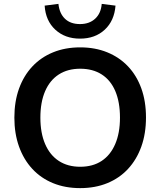

<svg xmlns="http://www.w3.org/2000/svg" viewBox="-20 -959 825 989"><path d="M393 10Q316 10 253.5 -15.5Q191 -41 146.5 -89Q102 -137 78 -204Q54 -271 54 -353Q54 -436 78 -502.5Q102 -569 146.5 -616.5Q191 -664 253.5 -689.5Q316 -715 393 -715Q470 -715 532.5 -689.5Q595 -664 639.5 -617Q684 -570 708 -503.5Q732 -437 732 -354Q732 -271 708 -204Q684 -137 639.5 -89Q595 -41 532.5 -15.5Q470 10 393 10ZM393 -100Q458 -100 503.5 -130Q549 -160 573.5 -217Q598 -274 598 -353Q598 -433 574 -489.5Q550 -546 504 -575.5Q458 -605 393 -605Q329 -605 283 -575.5Q237 -546 212.5 -489.5Q188 -433 188 -353Q188 -274 212.5 -217Q237 -160 283 -130Q329 -100 393 -100ZM392 -760Q315 -760 265 -806Q215 -852 210 -930L281 -939Q286 -890 314.5 -862.5Q343 -835 392 -835Q440 -835 470 -862.5Q500 -890 504 -939L575 -930Q569 -852 519.5 -806Q470 -760 392 -760Z"/></svg>

Font: NunitoSans3
Style: Bold
Weight: 700
Designer: Vernon Adams
Foundry: Vernon Adams
Version: Version 3.101;gftools[0.9.27]